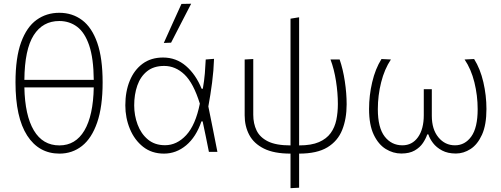

<svg xmlns="http://www.w3.org/2000/svg" viewBox="-20 -813 2683 1028"><path d="M298.5 9.5Q188 9.5 125.5 -87.2Q63 -184 63 -372Q63 -504.5 93 -586.5Q123 -668.5 175.8 -706.5Q228.5 -744.5 297.5 -744.5Q367.5 -744.5 419.8 -705.2Q472 -666 500.8 -583.8Q529.5 -501.5 529.5 -372Q529.5 -241.5 500.2 -157Q471 -72.5 419 -31.5Q367 9.5 298.5 9.5ZM297.5 -700.5Q209 -700.5 160.5 -624.5Q112 -548.5 110.5 -385.5H482Q481 -500.5 457.5 -569.8Q434 -639 392.8 -669.8Q351.5 -700.5 297.5 -700.5ZM298 -34.5Q384.5 -34.5 431.8 -114.2Q479 -194 482 -345H110.5Q113.5 -195 161.2 -114.8Q209 -34.5 298 -34.5Z M858 9.5Q792.5 9.5 746.2 -27Q700 -63.5 675.5 -122.8Q651 -182 651 -249Q651 -323 674.8 -380.8Q698.5 -438.5 743.5 -471.8Q788.5 -505 853 -505Q923.5 -505 976 -459.5Q1028.5 -414 1059.5 -338H1066Q1073.5 -381 1076.8 -420.2Q1080 -459.5 1081.5 -494.5L1126 -498Q1124 -435.5 1115.5 -370.2Q1107 -305 1095.5 -243Q1108 -182 1120 -121.5Q1132 -61 1144 0H1098.5Q1090 -41 1082 -82Q1073.5 -122.5 1065 -163H1058.5Q1030 -79.5 976.8 -35Q923.5 9.5 858 9.5ZM863.5 -35.5Q927 -35.5 977 -89.5Q1027 -143.5 1050 -258Q1016 -368 967.8 -414Q919.5 -460 859 -460Q803 -460 767.5 -431.5Q732 -403 715.2 -355Q698.5 -307 698.5 -249Q698.5 -195 716.8 -146Q735 -97 771.8 -66.2Q808.5 -35.5 863.5 -35.5ZM857 -583Q881 -636 904.5 -688.5Q928 -740.5 951.5 -792L1003.5 -793Q976 -740.5 949.5 -688.5Q923 -636.5 896 -584.5Z M1535.5 194.5V9.5Q1447 9.5 1393 -17.5Q1339 -44.5 1314.5 -90.8Q1290 -137 1290 -195.5V-494.5L1336 -497V-198.5Q1336 -151.5 1353.8 -114.5Q1371.5 -77.5 1414.8 -56Q1458 -34.5 1535.5 -34.5V-713L1581.5 -720.5V-34.5Q1647 -34.5 1687.8 -52.2Q1728.5 -70 1750.5 -100.5Q1772.5 -131 1780.8 -171Q1789 -211 1789 -256Q1789 -315 1779 -379Q1769 -443 1749.5 -494.5H1798.5Q1816.5 -442.5 1826.2 -378Q1836 -313.5 1836 -254.5Q1836 -177 1812.2 -117.5Q1788.5 -58 1733 -24.2Q1677.5 9.5 1581.5 9.5V192Z M2128.5 9Q2085 9 2045.5 -15.2Q2006 -39.5 1981 -92Q1956 -144.5 1956 -229.5Q1956 -301.5 1972.8 -373Q1989.5 -444.5 2022.5 -497L2073 -494.5Q2038.5 -443 2020.8 -372.5Q2003 -302 2003 -228.5Q2003 -129.5 2039.5 -82.2Q2076 -35 2134.5 -35Q2187 -35 2218 -78.5Q2249 -122 2249 -196.5V-335.5H2292V-193Q2292 -120.5 2327.2 -77.8Q2362.5 -35 2416 -35Q2469.5 -35 2503.5 -82.2Q2537.5 -129.5 2537.5 -228.5Q2537.5 -301.5 2520 -372.2Q2502.5 -443 2467.5 -494.5L2518.5 -497Q2551.5 -444.5 2568 -373Q2584.5 -301.5 2584.5 -229.5Q2584.5 -144.5 2560.8 -92Q2537 -39.5 2499.5 -15.2Q2462 9 2421 9Q2377.5 9 2347 -7.2Q2316.5 -23.5 2298.5 -47.2Q2280.5 -71 2273.5 -93.5H2267.5Q2260.5 -71.5 2244.5 -47.5Q2228.5 -23.5 2200.2 -7.2Q2172 9 2128.5 9Z"/></svg>

Font: Heraclito ExtraLight
Style: Regular
Weight: 200
Designer: Kostas Bartsokas (font) & Cristiano Sobral (main changes)
Foundry: Kostas Bartsokas (font) & Cristiano Sobral (main changes)
Version: Version 1.00;July 8, 2020;FontCreator 13.0.0.2655 64-bit